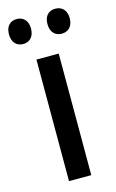

<svg xmlns="http://www.w3.org/2000/svg" viewBox="-131 -777 499 824"><g transform="rotate(-15 118.0 -365.0)"><path d="M-17 -675C-17 -638 4 -619 32 -619C60 -619 81 -638 81 -675C81 -711 60 -730 32 -730C4 -730 -17 -712 -17 -675ZM154 -675C154 -638 175 -619 203 -619C232 -619 253 -638 253 -675C253 -711 232 -730 203 -730C175 -730 154 -712 154 -675ZM168 0V-540H69V0Z"/></g></svg>

Font: Noto Sans Sinhala UI Condensed Medium
Style: Regular
Weight: 500
Width: 3
Designer: Jelle Bosma - Monotype Design Team
Foundry: Monotype Imaging Inc.
Version: Version 2.006